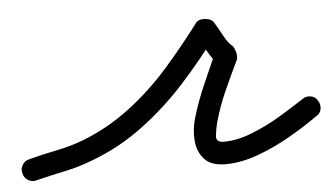

<svg xmlns="http://www.w3.org/2000/svg" viewBox="-53 -343 742 426"><g transform="rotate(-5 318.5 -130.5)"><path d="M13 31Q3 34 -6 28.5Q-15 23 -17 13Q-20 3 -14.5 -6Q-9 -15 1 -17Q31 -25 61.5 -31Q92 -37 122 -48Q179 -70 228 -107Q277 -144 318 -190.5Q359 -237 395 -285Q401 -294 416 -293Q431 -292 436 -283Q444 -270 453 -253Q462 -236 473 -227Q476 -223 479 -213Q481 -202 479 -197Q463 -164 448 -130.5Q433 -97 423 -61Q420 -49 418 -33.5Q416 -18 434 -18Q464 -18 497 -31Q530 -44 561 -62.5Q592 -81 616 -97Q624 -103 634.5 -101.5Q645 -100 650 -91Q656 -83 654.5 -72.5Q653 -62 644 -57Q616 -37 580.5 -16.5Q545 4 507 18Q469 32 434 32Q402 32 387 15.5Q372 -1 370 -25.5Q368 -50 375 -75Q386 -112 401.5 -147.5Q417 -183 433 -219Q434 -221 436 -216Q438 -211 439 -205Q441 -198 441 -193Q441 -188 439 -189Q425 -202 414.5 -221.5Q404 -241 394 -257Q391 -262 398 -264Q405 -266 415 -265Q424 -265 431 -262.5Q438 -260 435 -255Q397 -203 352 -153.5Q307 -104 254 -64.5Q201 -25 139 -2Q108 10 76.5 16.5Q45 23 13 31Q13 31 13 31Q13 31 13 31Z"/></g></svg>

Font: FRB American Cursive Semibold
Style: Italic
Weight: 600
Italic angle: -25°
Version: Version 2.0;Modular Font Editor K font №1